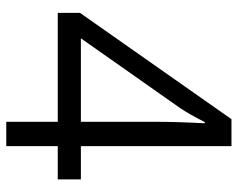

<svg xmlns="http://www.w3.org/2000/svg" viewBox="-93 -665 758 612"><g transform="rotate(90 286.0 -359.0)"><path d="M551.8 -164.1H445.8V0H368.2V-164.1H21V-234.9L359.9 -717.8H445.8V-237.8H551.8ZM368.2 -237.8V-475.1Q368.2 -544.9 373 -632.8H369.1Q345.7 -585.9 325.2 -555.2L102.1 -237.8Z"/></g></svg>

Font: f0_46866 
Style: Regular
Weight: 400
Foundry: Ascender Corporation
Version: Version 1.10